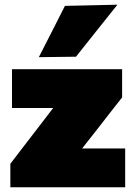

<svg xmlns="http://www.w3.org/2000/svg" viewBox="-20 -796 576 816"><path d="M24 0V-100Q55 -140.5 85 -179.5Q115 -218.5 143.5 -255.5L206 -337H31V-502H499V-382Q476 -353 446 -314.5Q416 -276 388 -240L329 -165H512V0ZM145 -553Q173 -608 200.8 -662.2Q228.5 -716.5 256 -771L479 -776Q433 -718.5 388.8 -663Q344.5 -607.5 303 -555Z"/></svg>

Font: Commissioner Black
Style: Regular
Weight: 900
Designer: Kostas Bartsokas
Foundry: Kostas Bartsokas
Version: Version 1.000; ttfautohint (v1.8.3)